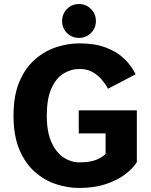

<svg xmlns="http://www.w3.org/2000/svg" viewBox="-20 -921 750 952"><path d="M658.5 -374V-117Q637.5 -84 598 -54.8Q558.5 -25.5 501.8 -7.2Q445 11 372.5 11Q315 11 257.5 -8Q200 -27 152.2 -69.2Q104.5 -111.5 75.8 -180Q47 -248.5 47 -348Q47 -447 76 -515.5Q105 -584 153 -626Q201 -668 258.8 -687Q316.5 -706 374.5 -706Q450.5 -706 505.5 -685Q560.5 -664 596.5 -629.2Q632.5 -594.5 652.5 -552.5L515.5 -481Q504.5 -502.5 485.5 -525.2Q466.5 -548 439.2 -563.5Q412 -579 374.5 -579Q331 -579 294 -555.8Q257 -532.5 234.5 -481.5Q212 -430.5 212 -348Q212 -265.5 235.8 -214.2Q259.5 -163 296.2 -139.5Q333 -116 372.5 -116Q427 -116 456.8 -128.5Q486.5 -141 503.5 -157V-259.5H370.5V-374ZM371.5 -733Q336.5 -733 312.2 -757.2Q288 -781.5 288 -816.5Q288 -852 312.2 -876.5Q336.5 -901 371.5 -901Q406.5 -901 431 -876.5Q455.5 -852 455.5 -816.5Q455.5 -781.5 431 -757.2Q406.5 -733 371.5 -733Z"/></svg>

Font: League Mono
Style: Bold
Weight: 700
Width: 6
Designer: Tyler Finck
Foundry: The League of Moveable Type / Tyler Finck
Version: Version 2.300;RELEASE